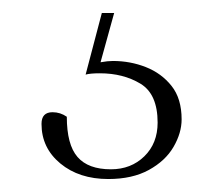

<svg xmlns="http://www.w3.org/2000/svg" viewBox="-20 -20 343 296"><path d="M147 256Q102 256 73 232Q44 208 44 171Q44 153 61 153Q73 153 83 160Q83 203 99.5 222Q116 241 151 241Q182 241 202.5 221Q223 201 223 169Q223 125 196.5 109Q170 93 134 93Q119 93 112 95L137 0H156L135 76Q146 74 154 74Q181 74 205 83.5Q229 93 244.5 112.5Q260 132 260 164Q260 185 247.5 206.5Q235 228 209.5 242Q184 256 147 256Z"/></svg>

Font: Petrona ExtraLight
Style: Regular
Weight: 200
Designer: Ringo R. Seeber
Foundry: Ringo R. Seeber
Version: Version 2.001; ttfautohint (v1.8.3)